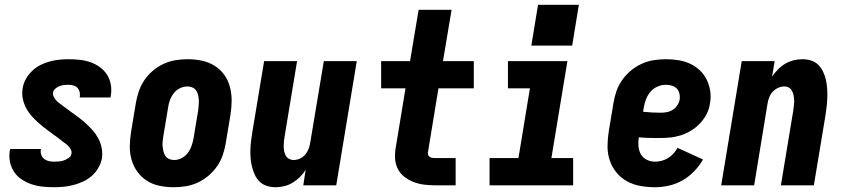

<svg xmlns="http://www.w3.org/2000/svg" viewBox="-20 -776 3540 804"><path d="M206 8Q182 8 158 5.5Q134 3 112 -4.5Q90 -12 71 -24.5Q52 -37 39.5 -55.5Q27 -74 22 -97Q17 -120 21 -145Q22 -147 22 -148.5Q22 -150 23 -152H152Q152 -152 151.5 -151Q151 -150 151 -150Q149 -138 153 -127.5Q157 -117 165 -110.5Q173 -104 184 -101.5Q195 -99 206 -99Q217 -99 227.5 -100Q238 -101 248 -104.5Q258 -108 268 -115Q278 -122 279 -132Q281 -141 277 -149Q273 -157 267 -163.5Q261 -170 254 -175Q247 -180 240 -185L239 -186V-187Q232 -192 225 -197Q218 -202 212 -207L210 -208Q194 -220 177 -232.5Q160 -245 144 -259Q128 -273 114 -288.5Q100 -304 90 -322.5Q80 -341 75.5 -362.5Q71 -384 75 -407Q78 -427 88.5 -445.5Q99 -464 114.5 -479Q130 -494 149 -503.5Q168 -513 188 -518.5Q208 -524 228 -526Q248 -528 267 -528Q291 -528 314 -525.5Q337 -523 358.5 -515.5Q380 -508 398 -495Q416 -482 428 -463.5Q440 -445 444 -422Q448 -399 444 -376Q444 -374 443.5 -372Q443 -370 443 -368H314Q314 -368 314 -369Q314 -370 314 -370Q316 -381 313.5 -391Q311 -401 304.5 -408Q298 -415 288 -418Q278 -421 267 -421Q258 -421 248.5 -420Q239 -419 229.5 -415.5Q220 -412 212 -405Q204 -398 202 -389Q201 -379 205 -371Q209 -363 214.5 -356.5Q220 -350 227 -345Q234 -340 241 -334.5Q248 -329 255 -324Q262 -319 269 -314L271 -312Q288 -300 305 -287.5Q322 -275 337.5 -261Q353 -247 367 -231.5Q381 -216 391 -197.5Q401 -179 405.5 -157.5Q410 -136 407 -113Q403 -93 392 -73.5Q381 -54 364.5 -39.5Q348 -25 328.5 -16Q309 -7 288.5 -1.5Q268 4 247.5 6Q227 8 206 8Z M707 8Q707 8 707 8Q707 8 707 8Q677 8 648 2Q619 -4 595.5 -19Q572 -34 555.5 -56.5Q539 -79 531 -107Q523 -135 523.5 -164.5Q524 -194 529 -225L549 -345Q553 -369 561.5 -394Q570 -419 585 -441Q600 -463 621 -480.5Q642 -498 666 -509Q690 -520 715.5 -524Q741 -528 766 -528Q766 -528 766 -528Q766 -528 766 -528Q796 -528 825 -522Q854 -516 878 -501Q902 -486 918.5 -463.5Q935 -441 942.5 -413Q950 -385 950 -355.5Q950 -326 945 -295L925 -175Q921 -151 912.5 -126Q904 -101 888.5 -79Q873 -57 852 -39.5Q831 -22 807 -11Q783 0 757.5 4Q732 8 707 8ZM709 -106Q725 -106 740 -113.5Q755 -121 765.5 -134.5Q776 -148 781.5 -163.5Q787 -179 790 -194L810 -314Q811 -325 812 -336Q813 -347 812.5 -357.5Q812 -368 809.5 -378.5Q807 -389 801 -397.5Q795 -406 785 -410Q775 -414 764 -414Q749 -414 733.5 -406.5Q718 -399 707.5 -385.5Q697 -372 691.5 -356.5Q686 -341 684 -326L664 -206Q662 -195 661 -184Q660 -173 661 -162.5Q662 -152 664.5 -141.5Q667 -131 673 -122.5Q679 -114 688.5 -110Q698 -106 709 -106Z M1134 8Q1115 8 1097.5 2.5Q1080 -3 1067.5 -15Q1055 -27 1047.5 -43Q1040 -59 1035.5 -76.5Q1031 -94 1029.5 -112.5Q1028 -131 1028.5 -149.5Q1029 -168 1031.5 -187Q1034 -206 1037 -225L1086 -520H1224L1172 -206Q1170 -195 1169 -184.5Q1168 -174 1168 -163.5Q1168 -153 1170 -143Q1172 -133 1176.5 -124.5Q1181 -116 1190 -111Q1199 -106 1210 -106Q1223 -106 1236 -112Q1249 -118 1258 -128.5Q1267 -139 1272 -152Q1277 -165 1279 -178L1336 -520H1474L1388 0H1250L1260 -65Q1250 -49 1236 -35Q1222 -21 1205.5 -11Q1189 -1 1170.5 3.5Q1152 8 1134 8Z M1801 0Q1777 0 1754.5 -3Q1732 -6 1711.5 -14Q1691 -22 1673.5 -35.5Q1656 -49 1646 -68.5Q1636 -88 1634.5 -110.5Q1633 -133 1637 -157L1678 -406H1576V-520H1697L1733 -735H1871L1835 -520H1964V-406H1816L1772 -138Q1771 -132 1773 -127Q1775 -122 1779.5 -119Q1784 -116 1789.5 -115Q1795 -114 1801 -114H1888V0Z M2030 0V-114H2151L2199 -406H2107V-520H2356L2289 -114H2380V0ZM2205 -585 2233 -756H2404L2376 -585Z M2722 8Q2691 8 2661 2.5Q2631 -3 2605.5 -17Q2580 -31 2561.5 -53.5Q2543 -76 2533.5 -104Q2524 -132 2524 -162.5Q2524 -193 2529 -225L2549 -345Q2553 -370 2561.5 -394.5Q2570 -419 2585.5 -441Q2601 -463 2622 -480.5Q2643 -498 2667.5 -509Q2692 -520 2717.5 -524Q2743 -528 2768 -528Q2795 -528 2820.5 -524Q2846 -520 2869 -509.5Q2892 -499 2910 -482Q2928 -465 2939 -443Q2950 -421 2954 -395Q2958 -369 2953 -343Q2950 -320 2939 -298.5Q2928 -277 2911 -259Q2894 -241 2873 -228.5Q2852 -216 2829.5 -209Q2807 -202 2784 -200Q2761 -198 2738 -198Q2717 -198 2696.5 -198.5Q2676 -199 2655 -201Q2652 -183 2653.5 -164.5Q2655 -146 2663 -131Q2671 -116 2687.5 -107.5Q2704 -99 2722 -99Q2736 -99 2750 -102.5Q2764 -106 2776.5 -113.5Q2789 -121 2799.5 -132.5Q2810 -144 2817 -157L2924 -108Q2909 -82 2887 -59Q2865 -36 2837.5 -20.5Q2810 -5 2780.5 1.5Q2751 8 2722 8ZM2748 -304Q2760 -304 2773 -306.5Q2786 -309 2797.5 -316.5Q2809 -324 2816.5 -335.5Q2824 -347 2826 -359Q2828 -372 2825 -384.5Q2822 -397 2813.5 -405.5Q2805 -414 2793 -417.5Q2781 -421 2768 -421Q2751 -421 2733.5 -413.5Q2716 -406 2704 -392Q2692 -378 2685.5 -361Q2679 -344 2676 -327L2673 -308Q2691 -306 2710 -305Q2729 -304 2748 -304Z M3000 0 3086 -520H3224L3213 -455Q3224 -471 3237.5 -485Q3251 -499 3268 -509Q3285 -519 3303.5 -523.5Q3322 -528 3340 -528Q3359 -528 3376.5 -522.5Q3394 -517 3406 -505Q3418 -493 3426 -477Q3434 -461 3438 -443.5Q3442 -426 3443.5 -407.5Q3445 -389 3444.5 -370.5Q3444 -352 3442 -333Q3440 -314 3437 -295L3388 0H3250L3302 -314Q3303 -325 3304.5 -335.5Q3306 -346 3305.5 -356.5Q3305 -367 3303 -377Q3301 -387 3296.5 -395.5Q3292 -404 3283.5 -409Q3275 -414 3264 -414Q3251 -414 3238 -408Q3225 -402 3215.5 -391.5Q3206 -381 3201 -368Q3196 -355 3194 -342L3138 0Z"/></svg>

Font: Iosevka SS04 Heavy
Style: Italic
Weight: 900
Italic angle: -9°
Monospace: yes
Designer: Belleve Invis
Foundry: Belleve Invis
Version: Version 19.0.0; ttfautohint (v1.8.4)